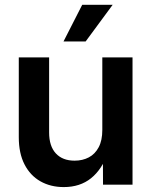

<svg xmlns="http://www.w3.org/2000/svg" viewBox="-20 -758 622 788"><path d="M241.7 9.8Q187.5 9.8 145.8 -13.9Q104 -37.6 80.6 -83.3Q57.1 -128.9 57.1 -194.8V-522.5H181.6V-214.4Q181.6 -158.2 209.2 -128.4Q236.8 -98.6 286.1 -98.6Q318.8 -98.6 344.5 -112.1Q370.1 -125.5 385 -153.6Q399.9 -181.6 399.9 -224.6V-522.5H523.9V0H402.8L402.3 -131.8H423.3Q398.9 -63 353.8 -26.6Q308.6 9.8 241.7 9.8ZM240.7 -587.9 317.4 -738.3H442.4L331.5 -587.9Z"/></svg>

Font: Inter 28pt SemiBold
Style: Regular
Weight: 600
Designer: Rasmus Andersson
Foundry: rsms
Version: Version 4.001;git-66647c0bb